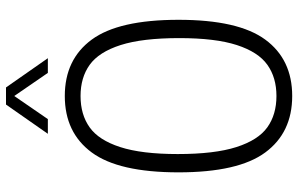

<svg xmlns="http://www.w3.org/2000/svg" viewBox="-197 -788 994 640"><g transform="rotate(-90 300.0 -468.0)"><path d="M45.5 -370Q45.5 -569.5 111.8 -659.2Q178 -749 300 -749Q422 -749 488 -659.2Q554 -569.5 554 -370Q554 -170.5 488 -80.8Q422 9 300 9Q178 9 111.8 -80.8Q45.5 -170.5 45.5 -370ZM493 -367.5Q493 -490.5 469.8 -563Q446.5 -635.5 404 -666Q361.5 -696.5 300 -696.5Q238 -696.5 195.5 -666.2Q153 -636 129.8 -564.5Q106.5 -493 106.5 -372.5Q106.5 -249.5 129.8 -177Q153 -104.5 195.5 -74Q238 -43.5 300 -43.5Q361.5 -43.5 404 -73.8Q446.5 -104 469.8 -175.5Q493 -247 493 -367.5ZM426 -805.5H377L300 -917.5L223 -805.5H174L271.5 -945H328.5Z"/></g></svg>

Font: Encode Sans Condensed Light
Style: Regular
Weight: 300
Width: 3
Designer: Multiple Designers
Foundry: Impallari Type
Version: Version 2.000